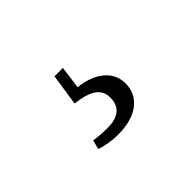

<svg xmlns="http://www.w3.org/2000/svg" viewBox="-49 -149 534 534"><g transform="rotate(-45 217.5 118.0)"><path d="M208 -2H175L161 91C218 98 243 115 243 150C243 184 223 204 178 204C160 204 143 203 125 200L118 227C135 233 158 238 186 238C262 238 301 201 301 152C301 101 257 71 199 65Z"/></g></svg>

Font: Noto Serif CJK JP
Style: Regular
Weight: 400
Designer: Ryoko NISHIZUKA 西塚涼子 (kana & ideographs); Frank Grießhammer (Latin, Greek & Cyrillic); Wenlong ZHANG 张文龙 (bopomofo); San
Foundry: Adobe Systems Incorporated
Version: Version 1.000;PS 1;hotconv 16.6.53;makeotf.lib2.5.65590